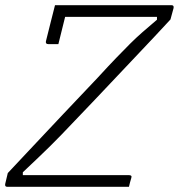

<svg xmlns="http://www.w3.org/2000/svg" viewBox="-23 -720 690 740"><path d="M474 0H5Q-5 0 -3 -11L7 -53Q56 -105 107 -159.5Q158 -214 218 -277.5Q278 -341 353 -420Q397 -468 426.5 -498.5Q456 -529 478.5 -551.5Q501 -574 525 -595Q549 -616 582 -644V-655H228Q221 -628 215 -602.5Q209 -577 202 -550H163Q152 -550 154 -561Q163 -596 171.5 -631Q180 -666 189 -700H638Q648 -700 646 -689L634 -645Q611 -620 574.5 -581Q538 -542 481.5 -482.5Q425 -423 342 -335Q298 -289 267.5 -257Q237 -225 214 -201Q191 -177 169.5 -156Q148 -135 123.5 -111.5Q99 -88 65 -56V-45H474Q487 -45 483 -34Q480 -24 478 -16.5Q476 -9 474 0Z"/></svg>

Font: Recursive Mn Lnr St Lt
Style: Italic
Weight: 300
Italic angle: -15°
Monospace: yes
Version: Version 1.079;hotconv 1.0.112;makeotfexe 2.5.65598; ttfautoh